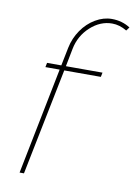

<svg xmlns="http://www.w3.org/2000/svg" viewBox="-85 -808 609 863"><g transform="rotate(10 219.5 -376.0)"><path d="M439 -728 427 -712Q394 -732 360 -732Q306 -732 261 -691Q216 -650 204 -589L188 -507H355L351 -487H184L86 0H66L163 -487H98L102 -507H167L184 -591Q193 -635 218.5 -672Q244 -709 280.5 -730.5Q317 -752 355 -752Q402 -752 439 -728Z"/></g></svg>

Font: TypoPRO Montserrat
Style: Italic
Weight: 250
Italic angle: -11.3°
Designer: Julieta Ulanovsky
Foundry: Julieta Ulanovsky
Version: Version 6.001